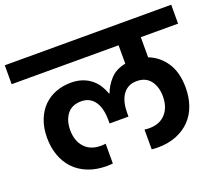

<svg xmlns="http://www.w3.org/2000/svg" viewBox="-137 -907 1183 1031"><g transform="rotate(-20 454.5 -392.0)"><path d="M600 -44Q593 -44 584.5 -44.5Q576 -45 566 -46V-159Q573 -158 580.5 -157.5Q588 -157 593 -157Q653 -157 686.5 -194Q720 -231 720 -293Q720 -347 693.5 -382.5Q667 -418 615 -418Q587 -418 567 -407Q547 -396 534 -376.5Q521 -357 515 -331Q509 -305 509 -275V-254H401V-275Q401 -305 395 -331Q389 -357 376.5 -376.5Q364 -396 344.5 -407Q325 -418 298 -418Q244 -418 217 -382.5Q190 -347 190 -293Q190 -231 223.5 -194Q257 -157 317 -157Q322 -157 329 -157.5Q336 -158 344 -159V-46Q334 -45 325.5 -44.5Q317 -44 310 -44Q249 -44 202 -63Q155 -82 123.5 -115.5Q92 -149 75.5 -195Q59 -241 59 -295Q59 -353 76.5 -397.5Q94 -442 124 -471.5Q154 -501 194 -516Q234 -531 280 -531Q317 -531 346 -520.5Q375 -510 396 -492.5Q417 -475 431 -452.5Q445 -430 453 -406H456Q471 -447 502.5 -481.5Q534 -516 590 -527V-632H-21V-740H930V-632H717V-517Q777 -494 814 -438.5Q851 -383 851 -295Q851 -241 835 -195Q819 -149 787 -115.5Q755 -82 708 -63Q661 -44 600 -44Z"/></g></svg>

Font: Poppins SemiBold
Style: Regular
Weight: 600
Designer: Ninad Kale (Devanagari), Jonny Pinhorn (Latin)
Foundry: Indian Type Foundry
Version: Version 3.002 2017